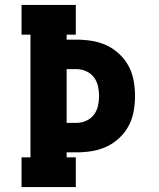

<svg xmlns="http://www.w3.org/2000/svg" viewBox="-20 -755 640 775"><path d="M67 0V-120H103V-615H67V-735H286V-615H249V-595H289Q320 -595 351 -590Q382 -585 410 -572Q438 -559 461.5 -537Q485 -515 499.5 -487.5Q514 -460 519.5 -429.5Q525 -399 525 -368Q525 -336 519.5 -305.5Q514 -275 499.5 -247.5Q485 -220 461.5 -198Q438 -176 410 -163Q382 -150 351 -145Q320 -140 289 -140H249V-120H286V0ZM249 -259H289Q309 -259 328 -267.5Q347 -276 359 -292Q371 -308 375.5 -328Q380 -348 380 -368Q380 -387 375.5 -407Q371 -427 359 -443Q347 -459 328 -467.5Q309 -476 289 -476H249Z"/></svg>

Font: Iosevka Curly Slab HvEx
Style: Regular
Weight: 900
Width: 7
Monospace: yes
Designer: Belleve Invis
Foundry: Belleve Invis
Version: Version 11.1.0; ttfautohint (v1.8.3)